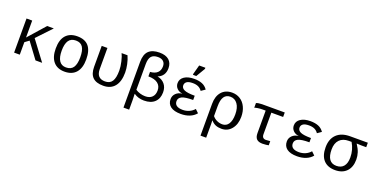

<svg xmlns="http://www.w3.org/2000/svg" viewBox="-26 -1666 5452 2794"><g transform="rotate(20 2700.5 -268.5)"><path d="M446.3 0 267.6 -241.2 203.1 -193.4V0H115.2V-528.3H203.1V-265.6L435.1 -528.3H538.1L323.7 -301.3L549.3 0Z M1135.7 -264.6Q1135.7 -131.3 1074.5 -60.8Q1013.2 9.8 897.5 9.8Q784.2 9.8 723.9 -61.5Q663.6 -132.8 663.6 -264.6Q663.6 -400.9 725.3 -469.5Q787.1 -538.1 900.4 -538.1Q1019.5 -538.1 1077.6 -470.2Q1135.7 -402.3 1135.7 -264.6ZM1043.5 -264.6Q1043.5 -369.6 1010 -421.4Q976.6 -473.1 901.9 -473.1Q826.2 -473.1 791 -420.4Q755.9 -367.7 755.9 -264.6Q755.9 -162.1 791 -108.6Q826.2 -55.2 896.5 -55.2Q974.1 -55.2 1008.8 -107.4Q1043.5 -159.7 1043.5 -264.6Z M1733.4 -278.8Q1733.4 -139.2 1672.4 -64.7Q1611.3 9.8 1496.6 9.8Q1385.7 9.8 1332.8 -43Q1279.8 -95.7 1279.8 -204.6V-528.3H1368.2V-201.7Q1368.2 -58.1 1500.5 -58.1Q1574.7 -58.1 1608.9 -110.6Q1643.1 -163.1 1643.1 -276.9Q1643.1 -340.3 1625.2 -415.3Q1607.4 -490.2 1587.4 -528.3H1679.2Q1705.1 -470.7 1719.2 -403.3Q1733.4 -335.9 1733.4 -278.8Z M2350.6 -197.8Q2350.6 -101.1 2292.7 -45.7Q2234.9 9.8 2127.4 9.8Q2038.1 9.8 1972.2 -36.1H1969.2Q1972.2 19.5 1972.2 62.5V207.5H1884.3V-501.5Q1884.3 -617.2 1939.9 -670.9Q1995.6 -724.6 2106 -724.6Q2202.1 -724.6 2253.2 -679.9Q2304.2 -635.3 2304.2 -554.2Q2304.2 -430.7 2195.3 -388.2Q2267.6 -374 2309.1 -324.2Q2350.6 -274.4 2350.6 -197.8ZM2219.7 -553.2Q2219.7 -601.1 2190.2 -628.4Q2160.6 -655.8 2106.9 -655.8Q2035.2 -655.8 2003.7 -617.9Q1972.2 -580.1 1972.2 -498.5V-100.1Q2003.4 -79.1 2043.7 -67.1Q2084 -55.2 2123.5 -55.2Q2192.4 -55.2 2229.5 -92.8Q2266.6 -130.4 2266.6 -196.3Q2266.6 -266.1 2216.3 -304.7Q2166 -343.3 2069.8 -343.3V-412.6Q2143.6 -418 2181.6 -453.6Q2219.7 -489.3 2219.7 -553.2Z M2703.6 -55.7Q2756.3 -55.7 2803 -76.2Q2849.6 -96.7 2880.9 -134.3L2932.1 -85.4Q2893.1 -38.1 2833.3 -14.2Q2773.4 9.8 2697.8 9.8Q2593.3 9.8 2539.6 -30.3Q2485.8 -70.3 2485.8 -144Q2485.8 -196.8 2523.7 -233.4Q2561.5 -270 2619.6 -275.4V-276.4Q2567.4 -282.7 2534.7 -315.9Q2502 -349.1 2502 -397Q2502 -461.9 2558.6 -500Q2615.2 -538.1 2710.9 -538.1Q2783.2 -538.1 2834.7 -517.1Q2886.2 -496.1 2918.9 -447.8L2856.4 -404.8Q2833.5 -439.5 2798.1 -456.1Q2762.7 -472.7 2711.4 -472.7Q2648.9 -472.7 2619.9 -451.9Q2590.8 -431.2 2590.8 -395Q2590.8 -352.1 2637.5 -330.6Q2684.1 -309.1 2799.8 -309.1V-243.2Q2674.8 -243.2 2626 -219Q2577.1 -194.8 2577.1 -145.5Q2577.1 -101.1 2609.4 -78.4Q2641.6 -55.7 2703.6 -55.7ZM2671.4 -586.4V-602.5L2710 -745.1H2806.2V-727.1L2722.7 -586.4Z M3541.5 -252Q3541.5 -135.7 3482.2 -63Q3422.9 9.8 3328.1 9.8Q3275.9 9.8 3237.1 -6.1Q3198.2 -22 3165 -60.1H3163.1Q3165 -30.8 3165 0V207.5H3077.1V-283.7Q3077.1 -403.3 3136.2 -470.9Q3195.3 -538.6 3299.3 -538.6Q3368.7 -538.6 3424.3 -503.2Q3480 -467.8 3510.7 -402.1Q3541.5 -336.4 3541.5 -252ZM3447.3 -255.9Q3447.3 -357.9 3405.5 -415.8Q3363.8 -473.6 3293.5 -473.6Q3165 -473.6 3165 -281.7V-127Q3193.8 -91.8 3234.4 -73.5Q3274.9 -55.2 3316.9 -55.2Q3378.9 -55.2 3413.1 -106.9Q3447.3 -158.7 3447.3 -255.9Z M3796.4 -459Q3756.3 -459 3720.2 -453.1Q3684.1 -447.3 3673.3 -440.9V-514.2Q3685.1 -520 3711.2 -524.2Q3737.3 -528.3 3762.7 -528.3H4114.3V-459H3931.6V-125Q3931.6 -59.1 3992.2 -59.1Q4019.5 -59.1 4058.6 -64V0Q4047.4 2.9 4019.5 6.3Q3991.7 9.8 3964.4 9.8Q3901.9 9.8 3872.8 -19.3Q3843.8 -48.3 3843.8 -110.8V-459Z M4503.9 -55.7Q4556.6 -55.7 4603.3 -76.2Q4649.9 -96.7 4681.2 -134.3L4732.4 -85.4Q4693.4 -38.1 4633.5 -14.2Q4573.7 9.8 4498 9.8Q4393.6 9.8 4339.8 -30.3Q4286.1 -70.3 4286.1 -144Q4286.1 -196.8 4324 -233.4Q4361.8 -270 4419.9 -275.4V-276.4Q4367.7 -282.7 4335 -315.9Q4302.2 -349.1 4302.2 -397Q4302.2 -461.9 4358.9 -500Q4415.5 -538.1 4511.2 -538.1Q4583.5 -538.1 4635 -517.1Q4686.5 -496.1 4719.2 -447.8L4656.7 -404.8Q4633.8 -439.5 4598.4 -456.1Q4563 -472.7 4511.7 -472.7Q4449.2 -472.7 4420.2 -451.9Q4391.1 -431.2 4391.1 -395Q4391.1 -352.1 4437.7 -330.6Q4484.4 -309.1 4600.1 -309.1V-243.2Q4475.1 -243.2 4426.3 -219Q4377.4 -194.8 4377.4 -145.5Q4377.4 -101.1 4409.7 -78.4Q4441.9 -55.7 4503.9 -55.7Z M5327.1 -239.7Q5327.1 -122.1 5263.4 -56.2Q5199.7 9.8 5087.9 9.8Q4970.7 9.8 4908.2 -58.8Q4845.7 -127.4 4845.7 -255.9Q4845.7 -385.3 4918.9 -456.8Q4992.2 -528.3 5127.9 -528.3H5400.9V-459H5325.2L5252.9 -461.9V-460Q5293.9 -398.4 5310.5 -346.9Q5327.1 -295.4 5327.1 -239.7ZM5234.9 -238.3Q5234.9 -357.4 5174.3 -459H5130.9Q5040 -459 4989.3 -406.5Q4938.5 -354 4938.5 -256.8Q4938.5 -55.2 5084 -55.2Q5157.7 -55.2 5196.3 -102.3Q5234.9 -149.4 5234.9 -238.3Z"/></g></svg>

Font: Liberation Mono
Style: Regular
Weight: 400
Monospace: yes
Designer: Steve Matteson
Foundry: Ascender Corporation
Version: Version 2.1.5